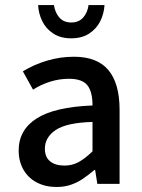

<svg xmlns="http://www.w3.org/2000/svg" viewBox="-20 -726 561 758"><path d="M110.4 -372.1 70.3 -444.3Q111.8 -470.2 164.1 -486.1Q216.3 -502 272 -502Q363.8 -502 408 -449.2Q452.1 -396.5 452.1 -292.5V0H364.3L355.5 -55.2H353Q326.2 -32.7 305.2 -18.8Q284.2 -4.9 259 3.7Q233.9 12.2 203.1 12.2Q158.7 12.2 124.8 -5.9Q90.8 -23.9 72.3 -56.6Q53.7 -89.4 53.7 -131.8Q53.7 -212.9 124.5 -258.3Q195.3 -303.7 345.2 -309.6Q345.2 -364.7 324.5 -389.9Q303.7 -415 252.4 -415Q214.8 -415 178.7 -403.8Q142.6 -392.6 110.4 -372.1ZM345.2 -244.6Q243.2 -241.7 200.2 -212.9Q157.2 -184.1 157.2 -139.2Q157.2 -105.5 178 -88.9Q198.7 -72.3 234.9 -72.3Q264.6 -72.3 290 -85.9Q315.4 -99.6 345.2 -128.4ZM329.6 -706.1H392.6Q390.6 -671.9 375.7 -642.1Q360.8 -612.3 332 -593.5Q303.2 -574.7 261.2 -574.7Q219.2 -574.7 190.4 -593.5Q161.6 -612.3 147 -642.1Q132.3 -671.9 130.4 -706.1H192.9Q197.3 -676.3 214.4 -656.7Q231.4 -637.2 261.2 -637.2Q291 -637.2 308.3 -656.7Q325.7 -676.3 329.6 -706.1Z"/></svg>

Font: Varta
Style: Bold
Weight: 700
Designer: Joana Correia, Viktoriya Grabowska, Eben Sorkin
Foundry: Sorkin Type
Version: Version 1.002; ttfautohint (v1.3) -l 8 -r 24 -G 200 -x 12 -H